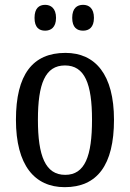

<svg xmlns="http://www.w3.org/2000/svg" viewBox="-20 -765 538 795"><path d="M324 -638C348 -638 369 -651 369 -691C369 -731 348 -745 324 -745C299 -745 279 -731 279 -691C279 -651 299 -638 324 -638ZM167 -638C190 -638 212 -651 212 -691C212 -731 190 -745 167 -745C142 -745 123 -731 123 -691C123 -651 142 -638 167 -638ZM248 10C382 10 452 -81 452 -269C452 -456 375 -546 251 -546C115 -546 46 -456 46 -269C46 -81 123 10 248 10ZM250 -41C168 -41 137 -119 137 -269C137 -418 167 -494 249 -494C331 -494 361 -418 361 -269C361 -119 332 -41 250 -41Z"/></svg>

Font: Noto Serif Myanmar Condensed
Style: Regular
Weight: 400
Width: 3
Designer: Ben Mitchell and the Monotype Design Team
Foundry: Monotype Imaging Inc.
Version: Version 2.106